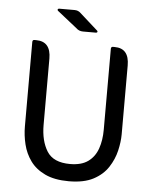

<svg xmlns="http://www.w3.org/2000/svg" viewBox="-51 -736 624 789"><g transform="rotate(5 260.5 -341.5)"><path d="M324 -617Q327 -615 326 -611.5Q325 -608 320 -608H267Q250 -608 239 -619L157 -684Q154 -687 155.5 -690Q157 -693 161 -693H225Q240 -693 250 -683ZM262 10Q203 10 164 -8.5Q125 -27 103 -57.5Q81 -88 72 -125Q63 -162 63 -199V-547Q63 -556 71 -556H78Q139 -556 139 -485V-212Q139 -146 165.5 -103.5Q192 -61 261 -61Q308 -61 335.5 -81Q363 -101 375 -135.5Q387 -170 387 -213V-547Q387 -556 395 -556H402Q462 -556 462 -485V-201Q462 -170 453.5 -133.5Q445 -97 423.5 -64Q402 -31 363 -10.5Q324 10 262 10Z"/></g></svg>

Font: Zain
Style: Regular
Weight: 400
Designer: Zain,Boutros
Foundry: Mobile Telecommunications Company (Zain), 2024
Version: Version 1.51; ttfautohint (v1.8.4)